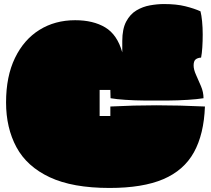

<svg xmlns="http://www.w3.org/2000/svg" viewBox="-20 -895 1044 950"><path d="M522 35Q339 35 226 -18Q113 -71 61.5 -166.5Q10 -262 10 -388Q10 -517 54 -608Q98 -699 175 -747Q252 -795 352 -795Q441 -795 500.5 -759.5Q560 -724 585 -636V-692Q585 -752 604.5 -788.5Q624 -825 655 -843.5Q686 -862 722 -868.5Q758 -875 791 -875Q853 -875 897 -864Q941 -853 972 -839Q977 -820 980 -789Q983 -758 983 -724.5Q983 -691 981 -660.5Q979 -630 975 -610Q958 -609 948 -601Q938 -593 938 -571Q938 -551 950 -524.5Q962 -498 974.5 -468.5Q987 -439 987 -409Q956 -404 909 -401Q862 -398 807.5 -397.5Q753 -397 699.5 -397.5Q646 -398 601 -401Q556 -404 527 -409L526 -450H473V-321H526V-368Q642 -374 754.5 -374Q867 -374 994 -368Q989 -231 939.5 -141.5Q890 -52 788 -8.5Q686 35 522 35Z"/></svg>

Font: Oi
Style: Regular
Weight: 400
Designer: Kostas Bartsokas, Mohamad Dakak
Foundry: Foundry5
Version: Version 4.000